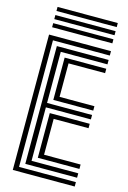

<svg xmlns="http://www.w3.org/2000/svg" viewBox="-142 -1031 728 1096"><g transform="rotate(15 222.0 -482.5)"><path d="M50 0V-800H416V-774H80V-26H416V0ZM110 -52V-748H416V-722H140V-420H406V-394H140V-78H416V-52ZM170 -446V-696H416V-670H200V-472H406V-446ZM170 -104V-368H406V-342H200V-130H416V-104ZM56 -941V-965H412V-941ZM56 -893V-917H412V-893ZM56 -845V-869H412V-845Z"/></g></svg>

Font: Big Shoulders Inline Text Black
Style: Regular
Weight: 900
Designer: Patric King
Foundry: XO Type Co
Version: Version 1.000